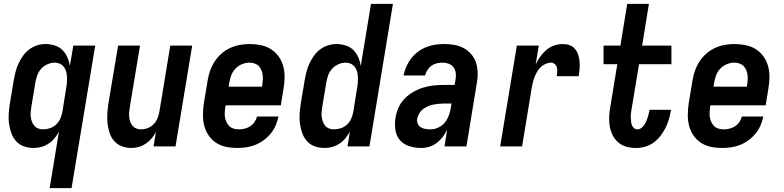

<svg xmlns="http://www.w3.org/2000/svg" viewBox="-20 -755 4040 990"><path d="M236 215 284 -76Q274 -58 261 -42Q248 -26 230.5 -14.5Q213 -3 193 2.5Q173 8 154 8Q127 8 103 -0.5Q79 -9 63 -27Q47 -45 38.5 -68.5Q30 -92 26.5 -117.5Q23 -143 25 -169.5Q27 -196 31 -222L51 -342Q55 -364 60.5 -385.5Q66 -407 75.5 -427.5Q85 -448 98.5 -467Q112 -486 130.5 -500Q149 -514 171 -521Q193 -528 214 -528Q239 -528 262.5 -520.5Q286 -513 302 -497Q318 -481 327.5 -459Q337 -437 340 -414L358 -520H471L349 215ZM202 -88Q220 -88 238 -94Q256 -100 270 -113.5Q284 -127 291.5 -144.5Q299 -162 302 -180L321 -300Q324 -314 325 -328.5Q326 -343 325.5 -357Q325 -371 321.5 -384.5Q318 -398 310 -409Q302 -420 289.5 -426Q277 -432 263 -432Q244 -432 224.5 -423.5Q205 -415 191.5 -399.5Q178 -384 171.5 -365Q165 -346 162 -327L142 -207Q140 -193 138.5 -179.5Q137 -166 138.5 -153Q140 -140 144.5 -128Q149 -116 157 -106.5Q165 -97 177 -92.5Q189 -88 202 -88Z M658 8Q632 8 608 -1Q584 -10 568.5 -28Q553 -46 545 -70Q537 -94 534.5 -119Q532 -144 533.5 -170Q535 -196 539 -222L589 -520H702L650 -207Q648 -194 646.5 -180.5Q645 -167 646 -154Q647 -141 651 -129Q655 -117 662.5 -107.5Q670 -98 681.5 -93Q693 -88 706 -88Q724 -88 741.5 -94.5Q759 -101 772 -114.5Q785 -128 792 -145Q799 -162 802 -180L858 -520H971L885 0H772L784 -75Q775 -57 762 -41.5Q749 -26 732 -14.5Q715 -3 696 2.5Q677 8 658 8Z M1203 8Q1173 8 1145 2Q1117 -4 1094 -19Q1071 -34 1055.5 -57Q1040 -80 1033 -107Q1026 -134 1026.5 -163.5Q1027 -193 1031 -222L1051 -342Q1055 -367 1064 -392Q1073 -417 1087.5 -439Q1102 -461 1122.5 -479Q1143 -497 1167.5 -508Q1192 -519 1217 -523.5Q1242 -528 1267 -528Q1297 -528 1325.5 -522Q1354 -516 1377 -501.5Q1400 -487 1416.5 -464Q1433 -441 1440.5 -413.5Q1448 -386 1447.5 -356.5Q1447 -327 1442 -298L1428 -212H1143L1142 -207Q1140 -193 1139 -179Q1138 -165 1140 -151.5Q1142 -138 1147.5 -126Q1153 -114 1162 -105Q1171 -96 1184 -92Q1197 -88 1211 -88Q1226 -88 1241 -91.5Q1256 -95 1269.5 -103.5Q1283 -112 1292.5 -126Q1302 -140 1305 -154H1416Q1411 -131 1401.5 -108.5Q1392 -86 1376 -66.5Q1360 -47 1339.5 -32Q1319 -17 1296.5 -8Q1274 1 1250 4.5Q1226 8 1203 8ZM1159 -308H1331L1332 -313Q1334 -327 1335 -340.5Q1336 -354 1334.5 -367.5Q1333 -381 1328 -393Q1323 -405 1314.5 -414Q1306 -423 1293 -427.5Q1280 -432 1267 -432Q1247 -432 1227.5 -424Q1208 -416 1193.5 -400.5Q1179 -385 1172 -365.5Q1165 -346 1162 -327Z M1654 8Q1627 8 1603 -0.5Q1579 -9 1563 -27Q1547 -45 1538.5 -68.5Q1530 -92 1526.5 -117.5Q1523 -143 1525 -169.5Q1527 -196 1531 -222L1551 -342Q1555 -364 1560.5 -385.5Q1566 -407 1575.5 -427.5Q1585 -448 1598.5 -467Q1612 -486 1630.5 -500Q1649 -514 1671 -521Q1693 -528 1714 -528Q1739 -528 1762.5 -520.5Q1786 -513 1802 -497Q1818 -481 1827.5 -459Q1837 -437 1840 -414L1893 -735H2006L1885 0H1772L1784 -76Q1774 -58 1761 -42Q1748 -26 1730.5 -14.5Q1713 -3 1693 2.5Q1673 8 1654 8ZM1702 -88Q1720 -88 1738 -94Q1756 -100 1770 -113.5Q1784 -127 1791.5 -144.5Q1799 -162 1802 -180L1821 -300Q1824 -314 1825 -328.5Q1826 -343 1825.5 -357Q1825 -371 1821.5 -384.5Q1818 -398 1810 -409Q1802 -420 1789.5 -426Q1777 -432 1763 -432Q1744 -432 1724.5 -423.5Q1705 -415 1691.5 -399.5Q1678 -384 1671.5 -365Q1665 -346 1662 -327L1642 -207Q1640 -193 1638.5 -179.5Q1637 -166 1638.5 -153Q1640 -140 1644.5 -128Q1649 -116 1657 -106.5Q1665 -97 1677 -92.5Q1689 -88 1702 -88Z M2152 8Q2121 8 2091.5 -1Q2062 -10 2043 -31.5Q2024 -53 2019 -83.5Q2014 -114 2019 -146Q2023 -172 2034 -198Q2045 -224 2064.5 -244.5Q2084 -265 2108.5 -279.5Q2133 -294 2159.5 -302.5Q2186 -311 2212.5 -314Q2239 -317 2265 -317H2324L2329 -345Q2332 -362 2330 -378.5Q2328 -395 2318.5 -408Q2309 -421 2293.5 -426.5Q2278 -432 2261 -432Q2247 -432 2232 -428.5Q2217 -425 2204.5 -416Q2192 -407 2183.5 -393.5Q2175 -380 2172 -366H2061V-367Q2065 -389 2075 -411.5Q2085 -434 2100 -453.5Q2115 -473 2135 -488Q2155 -503 2177.5 -512Q2200 -521 2223.5 -524.5Q2247 -528 2269 -528Q2296 -528 2322.5 -523.5Q2349 -519 2371 -507Q2393 -495 2409.5 -476Q2426 -457 2434 -433Q2442 -409 2443 -382.5Q2444 -356 2439 -329L2385 0H2272L2286 -87Q2277 -68 2263.5 -50Q2250 -32 2232.5 -18.5Q2215 -5 2194 1.5Q2173 8 2152 8ZM2201 -88Q2221 -88 2241.5 -98Q2262 -108 2275 -125Q2288 -142 2295 -162Q2302 -182 2305 -202L2308 -221H2265Q2252 -221 2238.5 -219.5Q2225 -218 2211 -215Q2197 -212 2184 -206Q2171 -200 2159.5 -191Q2148 -182 2141 -169Q2134 -156 2131 -143Q2129 -129 2134 -117Q2139 -105 2150 -98.5Q2161 -92 2174 -90Q2187 -88 2201 -88Z M2559 0 2645 -520H2758L2742 -422Q2751 -442 2764.5 -461.5Q2778 -481 2796 -496.5Q2814 -512 2836.5 -520Q2859 -528 2881 -528Q2900 -528 2917 -522Q2934 -516 2945 -502.5Q2956 -489 2961.5 -472Q2967 -455 2968.5 -436.5Q2970 -418 2968.5 -399.5Q2967 -381 2964 -362H2851Q2852 -373 2853 -384.5Q2854 -396 2851.5 -406.5Q2849 -417 2840.5 -424.5Q2832 -432 2821 -432Q2807 -432 2792.5 -425.5Q2778 -419 2767 -408Q2756 -397 2748.5 -383.5Q2741 -370 2735.5 -355.5Q2730 -341 2726.5 -326.5Q2723 -312 2721 -298L2672 0Z M3259 8Q3234 8 3210 1.5Q3186 -5 3168 -20.5Q3150 -36 3139 -58Q3128 -80 3124 -104Q3120 -128 3121 -153.5Q3122 -179 3127 -205L3163 -424H3092V-520H3179L3214 -735H3326L3291 -520H3442V-424H3275L3236 -189Q3234 -179 3233 -169Q3232 -159 3232.5 -148.5Q3233 -138 3234 -128Q3235 -118 3238.5 -109Q3242 -100 3249.5 -94Q3257 -88 3267 -88Q3277 -88 3286 -94.5Q3295 -101 3301 -109.5Q3307 -118 3311.5 -128Q3316 -138 3319 -147.5Q3322 -157 3324.5 -167Q3327 -177 3329 -186V-189H3440L3439 -183Q3435 -161 3428.5 -138.5Q3422 -116 3411 -94.5Q3400 -73 3384.5 -53Q3369 -33 3349 -19Q3329 -5 3305.5 1.5Q3282 8 3259 8Z M3703 8Q3673 8 3645 2Q3617 -4 3594 -19Q3571 -34 3555.5 -57Q3540 -80 3533 -107Q3526 -134 3526.5 -163.5Q3527 -193 3531 -222L3551 -342Q3555 -367 3564 -392Q3573 -417 3587.5 -439Q3602 -461 3622.5 -479Q3643 -497 3667.5 -508Q3692 -519 3717 -523.5Q3742 -528 3767 -528Q3797 -528 3825.5 -522Q3854 -516 3877 -501.5Q3900 -487 3916.5 -464Q3933 -441 3940.5 -413.5Q3948 -386 3947.5 -356.5Q3947 -327 3942 -298L3928 -212H3643L3642 -207Q3640 -193 3639 -179Q3638 -165 3640 -151.5Q3642 -138 3647.5 -126Q3653 -114 3662 -105Q3671 -96 3684 -92Q3697 -88 3711 -88Q3726 -88 3741 -91.5Q3756 -95 3769.5 -103.5Q3783 -112 3792.5 -126Q3802 -140 3805 -154H3916Q3911 -131 3901.5 -108.5Q3892 -86 3876 -66.5Q3860 -47 3839.5 -32Q3819 -17 3796.5 -8Q3774 1 3750 4.5Q3726 8 3703 8ZM3659 -308H3831L3832 -313Q3834 -327 3835 -340.5Q3836 -354 3834.5 -367.5Q3833 -381 3828 -393Q3823 -405 3814.5 -414Q3806 -423 3793 -427.5Q3780 -432 3767 -432Q3747 -432 3727.5 -424Q3708 -416 3693.5 -400.5Q3679 -385 3672 -365.5Q3665 -346 3662 -327Z"/></svg>

Font: Iosevka Oblique
Style: Bold
Weight: 700
Italic angle: -9°
Monospace: yes
Designer: Belleve Invis
Foundry: Belleve Invis
Version: Version 32.5.0; ttfautohint (v1.8.4)